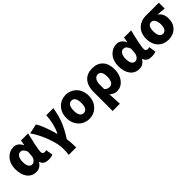

<svg xmlns="http://www.w3.org/2000/svg" viewBox="266 -1876 3371 3371"><g transform="rotate(-45 1951.5 -190.5)"><path d="M269 14C335 14 386 -16 424 -78H429C451 -10 499 14 580 14C627 14 661 5 682 -6L661 -137C648 -132 635 -130 624 -130C592 -130 569 -142 569 -182C569 -265 614 -440 644 -569H468L451 -474H446C409 -551 355 -583 292 -583C160 -583 40 -471 40 -283C40 -98 130 14 269 14ZM312 -132C257 -132 222 -177 222 -285C222 -394 271 -438 319 -438C365 -438 394 -404 416 -345L409 -248C405 -183 359 -132 312 -132Z M882 202H1067C1067 138 1064 56 1052 -16C1199 -246 1238 -376 1271 -569H1095C1087 -434 1061 -315 1005 -201H1000C958 -361 901 -509 853 -583L670 -544C794 -370 891 -95 891 44C891 124 889 155 882 202Z M1588 14C1733 14 1866 -96 1866 -285C1866 -473 1733 -583 1588 -583C1443 -583 1310 -473 1310 -285C1310 -96 1443 14 1588 14ZM1588 -130C1521 -130 1492 -190 1492 -285C1492 -379 1521 -439 1588 -439C1655 -439 1684 -379 1684 -285C1684 -190 1655 -130 1588 -130Z M1972 202H2152C2148 120 2144 38 2139 -48C2178 -1 2232 14 2279 14C2399 14 2515 -98 2515 -294C2515 -477 2413 -583 2247 -583C2089 -583 1972 -487 1972 -270ZM2237 -132C2204 -132 2172 -139 2139 -174V-287C2139 -378 2181 -438 2240 -438C2302 -438 2333 -391 2333 -291C2333 -177 2289 -132 2237 -132Z M2827 14C2893 14 2944 -16 2982 -78H2987C3009 -10 3057 14 3138 14C3185 14 3219 5 3240 -6L3219 -137C3206 -132 3193 -130 3182 -130C3150 -130 3127 -142 3127 -182C3127 -265 3172 -440 3202 -569H3026L3009 -474H3004C2967 -551 2913 -583 2850 -583C2718 -583 2598 -471 2598 -283C2598 -98 2688 14 2827 14ZM2870 -132C2815 -132 2780 -177 2780 -285C2780 -394 2829 -438 2877 -438C2923 -438 2952 -404 2974 -345L2967 -248C2963 -183 2917 -132 2870 -132Z M3554 14C3708 14 3817 -87 3817 -249C3817 -333 3785 -400 3730 -432V-437C3789 -435 3828 -430 3890 -423V-569H3562C3419 -569 3283 -474 3283 -278C3283 -89 3404 14 3554 14ZM3556 -130C3499 -130 3465 -183 3465 -278C3465 -384 3500 -425 3556 -425C3615 -425 3648 -355 3648 -268C3648 -180 3614 -130 3556 -130Z"/></g></svg>

Font: ChiuKong Gothic MN Heavy
Style: Regular
Weight: 900
Designer: Ryoko NISHIZUKA 西塚涼子 (kana, bopomofo & ideographs); Paul D. Hunt (Latin, Greek & Cyrillic); Sandoll Communications 산돌커뮤니
Foundry: Adobe
Version: Version 1.300